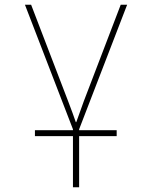

<svg xmlns="http://www.w3.org/2000/svg" viewBox="-20 -548 640 808"><path d="M313 0H471V25H313V240H287V25H127V0H287V-4L85 -528H111L266 -124Q289 -64 299 -34H301Q308 -55 333 -123L488 -528H515L313 -4Z"/></svg>

Font: Noto Sans Mono UI Thin
Style: Regular
Weight: 250
Monospace: yes
Designer: Monotype Design team
Foundry: Monotype Imaging Inc.
Version: Version 1.000